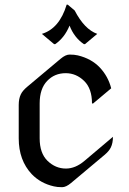

<svg xmlns="http://www.w3.org/2000/svg" viewBox="-20 -776 543 806"><path d="M259.8 -756.3H264.6L293.5 -731.9Q334.5 -652.8 388.2 -633.8L336.9 -590.8H332Q291.5 -618.2 272 -668.5Q251 -617.7 211.9 -590.8H207L155.8 -633.8Q229.5 -656.2 259.8 -756.3ZM240.7 9.8Q220.2 9.8 206.1 6.3Q150.4 -6.3 113.3 -44.9Q58.6 -103 58.6 -195.3V-335.4Q58.6 -361.8 67.4 -379.9Q74.7 -395.5 94.7 -412.1L234.4 -529.3Q255.4 -546.9 272 -546.9Q292.5 -546.9 306.6 -543.5Q363.8 -529.8 399.4 -492.2Q434.1 -455.1 446.8 -405.3L371.1 -341.8H366.2Q366.2 -403.8 333.5 -436Q299.8 -468.8 255.9 -468.8Q209 -468.8 178.2 -436.5Q146.5 -403.8 146.5 -341.8V-195.3Q146.5 -133.3 179.2 -101.1Q212.9 -68.4 256.8 -68.4Q296.4 -68.4 334.5 -100.6L454.1 -201.7Q454.1 -175.3 445.3 -157.2Q438 -141.6 418 -125L278.3 -7.8Q257.3 9.8 240.7 9.8Z"/></svg>

Font: Gothica
Style: Book
Weight: 400
Designer: Wojciech Kalinowski "wmk69" (wmk69@o2.pl)
Foundry: Wojciech Kalinowski "wmk69" (wmk69@o2.pl)
Version: Version 2.1.0; 2021-05-14